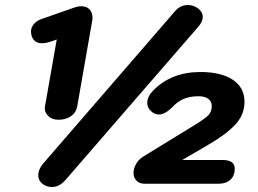

<svg xmlns="http://www.w3.org/2000/svg" viewBox="-20 -735 1033 768"><path d="M133 -34Q133 -57 152 -80L679 -689Q701 -715 731 -715Q754 -715 772.5 -701Q791 -687 791 -667Q791 -649 774 -629L241 -14Q217 13 187 13Q166 13 149.5 0Q133 -13 133 -34ZM160 -310 207 -577 184 -569Q164 -562 148 -562Q126 -562 115 -575.5Q104 -589 104 -609Q104 -626 116.5 -640Q129 -654 152 -661L281 -706Q292 -710 305 -710Q327 -710 338.5 -697Q350 -684 350 -664Q350 -657 349 -653L289 -310Q284 -284 263.5 -270Q243 -256 214 -256Q187 -256 171.5 -272.5Q156 -289 160 -310ZM514 -43Q514 -61 524.5 -79.5Q535 -98 555 -110L754 -232Q798 -259 812.5 -273Q827 -287 827 -311Q827 -329 813.5 -339.5Q800 -350 774 -350Q740 -350 715 -339.5Q690 -329 669 -306Q640 -277 615 -277Q598 -277 583.5 -291Q569 -305 569 -323Q569 -349 593 -373Q665 -447 782 -447Q864 -447 911 -416Q958 -385 958 -328Q958 -276 921 -236.5Q884 -197 815 -157L709 -95H871Q919 -95 919 -60Q919 -32 901.5 -16Q884 0 854 0H559Q538 0 526 -12.5Q514 -25 514 -43Z"/></svg>

Font: Kodchasan
Style: Bold Italic
Weight: 700
Italic angle: -10°
Version: Version 1.000; ttfautohint (v1.6)